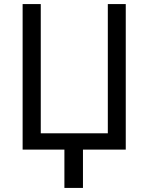

<svg xmlns="http://www.w3.org/2000/svg" viewBox="-20 -734 729 942"><path d="M597 0H387V188H296V0H91V-714H180V-80H509V-714H597Z"/></svg>

Font: Noto Sans Display
Style: Regular
Weight: 400
Designer: Monotype Design Team
Foundry: Monotype Imaging Inc.
Version: Version 2.003